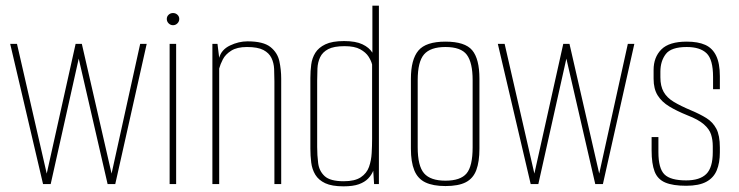

<svg xmlns="http://www.w3.org/2000/svg" viewBox="-20 -650 2608 678"><path d="M132 0 16 -495H40L145 -37L247 -495H269L374 -37L475 -495H498L387 0H360L258 -443L159 0Z M579 0V-495H602V0ZM591 -561Q582 -561 575.5 -567.5Q569 -574 569 -583Q569 -592 575.5 -598Q582 -604 591 -604Q600 -604 606.5 -598Q613 -592 613 -583Q613 -574 606.5 -567.5Q600 -561 591 -561Z M730 0V-495H748L754 -446Q762 -475 792.5 -489.5Q823 -504 854 -504Q910 -504 935 -484Q960 -464 966.5 -434Q973 -404 973 -372V0H949V-363Q949 -385 948 -406.5Q947 -428 938.5 -445.5Q930 -463 910 -473.5Q890 -484 852 -484Q817 -484 796.5 -471Q776 -458 767 -440.5Q758 -423 754 -408V0Z M1193 8Q1152 8 1128.5 -3Q1105 -14 1093.5 -33Q1082 -52 1079 -76Q1076 -100 1076 -125V-375Q1076 -399 1079 -422Q1082 -445 1093.5 -463.5Q1105 -482 1129 -493.5Q1153 -505 1195 -505Q1236 -505 1260 -493.5Q1284 -482 1295 -464V-630H1318V0H1301L1298 -47Q1292 -32 1280 -19.5Q1268 -7 1247.5 0.5Q1227 8 1193 8ZM1194 -10Q1233 -10 1254 -24Q1275 -38 1283 -60.5Q1291 -83 1292.5 -109.5Q1294 -136 1294 -160V-422Q1291 -435 1281.5 -450Q1272 -465 1252 -476Q1232 -487 1197 -487Q1159 -487 1139 -476.5Q1119 -466 1110.5 -448Q1102 -430 1101 -408.5Q1100 -387 1100 -365V-131Q1100 -102 1103.5 -74Q1107 -46 1126.5 -28Q1146 -10 1194 -10Z M1553 7Q1509 7 1482 -6Q1455 -19 1443 -48.5Q1431 -78 1431 -125V-372Q1431 -440 1457.5 -471.5Q1484 -503 1553 -503Q1622 -503 1647.5 -472.5Q1673 -442 1673 -372V-125Q1673 -79 1662 -49.5Q1651 -20 1625 -6.5Q1599 7 1553 7ZM1553 -12Q1606 -12 1627.5 -37.5Q1649 -63 1649 -130V-367Q1649 -429 1628.5 -456.5Q1608 -484 1553 -484Q1500 -484 1477.5 -458Q1455 -432 1455 -367V-130Q1455 -64 1477.5 -38Q1500 -12 1553 -12Z M1854 0 1738 -495H1762L1867 -37L1969 -495H1991L2096 -37L2197 -495H2220L2109 0H2082L1980 -443L1881 0Z M2403 6Q2356 6 2329 -5.5Q2302 -17 2291.5 -44.5Q2281 -72 2281 -119V-166H2305V-113Q2305 -55 2326.5 -34Q2348 -13 2403 -13Q2451 -13 2474 -35.5Q2497 -58 2497 -113V-134Q2497 -156 2491 -175Q2485 -194 2465.5 -211Q2446 -228 2407 -243Q2370 -258 2343.5 -274Q2317 -290 2302.5 -313Q2288 -336 2288 -372V-403Q2288 -448 2315.5 -475.5Q2343 -503 2405 -503Q2445 -503 2470.5 -491.5Q2496 -480 2509 -453Q2522 -426 2522 -381V-335H2498V-378Q2498 -440 2475 -462Q2452 -484 2405 -484Q2350 -484 2331 -459Q2312 -434 2312 -397V-377Q2312 -346 2323.5 -325.5Q2335 -305 2359 -290.5Q2383 -276 2421 -260Q2452 -247 2474.5 -233Q2497 -219 2509.5 -195.5Q2522 -172 2522 -129V-112Q2522 -75 2511 -48.5Q2500 -22 2474 -8Q2448 6 2403 6Z"/></svg>

Font: Alumni Sans Thin
Style: Regular
Weight: 100
Designer: Robert E. Leuschke
Foundry: Robert E. Leuschke
Version: Version 1.018